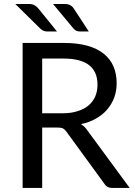

<svg xmlns="http://www.w3.org/2000/svg" viewBox="-20 -929 667 949"><path d="M290 -369.1Q332 -369.1 364.3 -379.9Q396.5 -389.6 418 -408.2Q440.4 -427.7 451.2 -453.1Q461.9 -479.5 461.9 -510.7Q461.9 -575.2 419.9 -607.4Q377.9 -639.6 293.9 -639.6Q258.8 -639.6 188.5 -639.6Q188.5 -572.3 188.5 -369.1Q213.9 -369.1 290 -369.1ZM621.1 0Q599.6 0 535.2 0Q508.8 0 496.1 -20.5Q433.6 -105.5 309.6 -276.4Q301.8 -288.1 292 -293.9Q282.2 -298.8 261.7 -298.8Q237.3 -298.8 188.5 -298.8Q188.5 -224.6 188.5 0Q164.1 0 91.8 0Q91.8 -67.4 91.8 -268.6Q91.8 -380.9 91.8 -716.8Q142.6 -716.8 293.9 -716.8Q362.3 -716.8 411.1 -703.1Q460.9 -689.5 493.2 -663.1Q525.4 -636.7 541 -600.6Q556.6 -563.5 556.6 -517.6Q556.6 -480.5 544.9 -447.3Q532.2 -414.1 509.8 -387.7Q487.3 -361.3 454.1 -342.8Q421.9 -324.2 379.9 -315.4Q398.4 -304.7 412.1 -284.2Q481.4 -189.5 621.1 0ZM300.8 -909.2Q317.4 -909.2 327.1 -903.3Q337.9 -897.5 344.7 -886.7Q369.1 -848.6 418.9 -773.4Q408.2 -773.4 376 -773.4Q365.2 -773.4 358.4 -776.4Q351.6 -779.3 344.7 -786.1Q310.5 -827.1 242.2 -909.2Q256.8 -909.2 300.8 -909.2ZM124 -909.2Q139.6 -909.2 150.4 -903.3Q161.1 -897.5 169.9 -886.7Q200.2 -848.6 261.7 -773.4Q250 -773.4 213.9 -773.4Q204.1 -773.4 196.3 -776.4Q188.5 -779.3 180.7 -786.1Q138.7 -827.1 55.7 -909.2Q73.2 -909.2 124 -909.2Z"/></svg>

Font: Lato
Style: Regular
Weight: 400
Designer: Lukasz Dziedzic with Adam Twardoch and Botio Nikoltchev
Version: Version 2.015; 2015-08-06; http://www.latofonts.com/